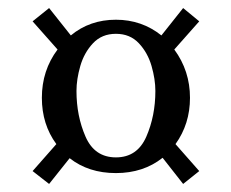

<svg xmlns="http://www.w3.org/2000/svg" viewBox="-20 -497 575 477"><path d="M416 -139 475 -72 435 -40 384 -105Q336 -67 268 -67Q200 -67 153 -104L102 -40L61 -72L120 -139Q84 -188 84 -254Q84 -322 123 -374L61 -444L102 -477L156 -409Q203 -448 268 -448Q332 -448 381 -409L435 -477L475 -444L413 -374Q452 -321 452 -254Q452 -189 416 -139ZM366 -271Q366 -300 356.5 -333Q347 -366 325 -389.5Q303 -413 268 -413Q233 -413 211 -389.5Q189 -366 179.5 -333Q170 -300 170 -271Q170 -209 192.5 -157.5Q215 -106 268 -106Q321 -106 343.5 -157.5Q366 -209 366 -271Z"/></svg>

Font: Sumana
Style: Regular
Weight: 400
Designer: Cyreal, Alexei Vanyashin (Devanagari), Olga Karpushina (Latin)
Foundry: Cyreal
Version: Version 1.015;PS 001.015;hotconv 1.0.70;makeotf.lib2.5.58329